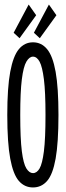

<svg xmlns="http://www.w3.org/2000/svg" viewBox="-20 -813 290 844"><path d="M125 11Q88 11 63 -17.5Q38 -46 25 -115.5Q12 -185 12 -308Q12 -428 25 -497.5Q38 -567 63 -597Q88 -627 125 -627Q162 -627 187 -597Q212 -567 224.5 -497.5Q237 -428 237 -308Q237 -185 224.5 -115.5Q212 -46 187 -17.5Q162 11 125 11ZM125 -52Q142 -52 154 -72.5Q166 -93 173 -148Q180 -203 180 -308Q180 -409 173 -464.5Q166 -520 154 -542Q142 -564 125 -564Q109 -564 96 -542Q83 -520 76 -464.5Q69 -409 69 -308Q69 -203 76 -148Q83 -93 96 -72.5Q109 -52 125 -52ZM155 -645 129 -669 195 -793 228 -746ZM66 -645 40 -669 106 -793 139 -746Z"/></svg>

Font: Inconsolata UltraCondensed Medium
Style: Regular
Weight: 500
Width: 1
Monospace: yes
Designer: Raph Levien, Cyreal, Brenton Simpson
Foundry: Raph Levien, Cyreal, Google
Version: Version 3.001; ttfautohint (v1.8.2.53-6de2)